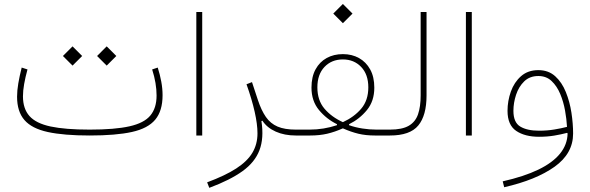

<svg xmlns="http://www.w3.org/2000/svg" viewBox="-20 -674 2935 955"><path d="M764.6 -337.9 736.8 -328.6Q748 -293.5 753.4 -261.2Q758.8 -229 758.8 -198.7Q758.8 -136.7 727.8 -99.4Q696.8 -62 624 -45.7Q551.3 -29.3 426.3 -29.3Q304.2 -29.3 231.4 -44.9Q158.7 -60.5 126.5 -96.9Q94.2 -133.3 94.2 -194.8Q94.2 -222.7 100.1 -256.1Q106 -289.6 116.7 -328.6L87.9 -337.9Q77.1 -295.4 71 -259.3Q64.9 -223.1 64.9 -192.9Q64.9 -119.1 101.6 -76.9Q138.2 -34.7 218 -17.3Q297.9 0 426.3 0Q556.6 0 636.2 -17.6Q715.8 -35.2 752.2 -78.9Q788.6 -122.6 788.6 -200.2Q788.6 -233.4 782.2 -267.8Q775.9 -302.2 764.6 -337.9ZM293 -395.5 340.8 -347.7 388.7 -395.5 340.8 -443.4ZM462.9 -395.5 510.7 -347.7 558.6 -395.5 510.7 -443.4Z M985.8 0V-614.3H956.5V0Z M1206.1 -254.9Q1232.9 -179.7 1246.8 -117.7Q1260.7 -55.7 1260.7 -10.7Q1260.7 43 1235.4 85.7Q1210 128.4 1154.8 164.1Q1099.6 199.7 1010.3 232.9L1021 260.3Q1124.5 221.7 1186 177.5Q1247.6 133.3 1270.5 73.2Q1293.5 13.2 1280.3 -71.8L1285.2 -73.7Q1308.1 -38.6 1351.6 -19.3Q1395 0 1451.2 0H1451.7V-29.3H1451.2Q1396 -29.3 1360.6 -44.4Q1325.2 -59.6 1302.5 -92.3Q1279.8 -125 1262.7 -176.8L1233.4 -265.6Z M1637.7 -606.4 1685.5 -558.6 1733.4 -606.4 1685.5 -654.3ZM1529.3 -238.3Q1529.3 -171.9 1566.4 -127Q1603.5 -82 1656.2 -56.2L1655.8 -51.3Q1623.5 -40.5 1589.4 -34.9Q1555.2 -29.3 1518.6 -29.3H1451.7Q1445.3 -29.3 1443.6 -25.1Q1441.9 -21 1441.9 -14.6Q1441.9 -8.3 1443.6 -4.2Q1445.3 0 1451.7 0H1522.9Q1569.3 0 1607.2 -8.8Q1645 -17.6 1685.5 -35.6Q1726.1 -17.6 1762.7 -8.8Q1799.3 0 1844.7 0H1919.4V-29.3H1853Q1817.4 -29.3 1782 -34.9Q1746.6 -40.5 1716.3 -51.3V-56.2Q1768.6 -82 1805.2 -126.7Q1841.8 -171.4 1841.8 -237.8Q1841.8 -291.5 1821.3 -328.6Q1800.8 -365.7 1765.6 -385.3Q1730.5 -404.8 1685.5 -404.8Q1640.1 -404.8 1605 -385.5Q1569.8 -366.2 1549.6 -329.1Q1529.3 -292 1529.3 -238.3ZM1685.5 -66.4Q1629.4 -91.8 1594 -133.3Q1558.6 -174.8 1558.6 -239.7Q1558.6 -303.7 1594 -341.1Q1629.4 -378.4 1685.5 -378.4Q1740.7 -378.4 1776.4 -341.1Q1812 -303.7 1812 -239.7Q1812 -174.8 1776.6 -133.3Q1741.2 -91.8 1685.5 -66.4Z M1919.4 -29.3Q1914.1 -29.3 1911.9 -24.7Q1909.7 -20 1909.7 -14.6Q1909.7 -9.3 1911.9 -4.6Q1914.1 0 1919.4 0Q2019.5 0 2060.5 -49.8Q2101.6 -99.6 2101.6 -199.2V-614.3H2072.3V-199.2Q2072.3 -143.6 2059.3 -105.7Q2046.4 -67.9 2013.4 -48.6Q1980.5 -29.3 1919.4 -29.3Z M2326.7 0V-614.3H2297.4V0Z M2803.2 -10.3Q2802.2 44.9 2765.6 90.1Q2729 135.3 2657.7 169.7Q2586.4 204.1 2480.5 228L2487.8 257.3Q2646 221.2 2738.3 155.5Q2830.6 89.8 2830.6 -9.8Q2830.6 -58.6 2822.3 -113.3Q2814 -168 2794.4 -216.3Q2774.9 -264.6 2741.5 -294.9Q2708 -325.2 2657.7 -325.2Q2606 -325.2 2571.8 -295.2Q2537.6 -265.1 2521 -218.5Q2504.4 -171.9 2504.4 -122.6Q2504.4 -52.2 2547.6 -22.9Q2590.8 6.3 2661.1 6.3Q2701.7 6.3 2736.6 0.5Q2771.5 -5.4 2800.8 -13.2ZM2800.3 -43Q2772 -35.6 2736.8 -29.8Q2701.7 -23.9 2661.1 -23.9Q2602.1 -23.9 2567.9 -44.4Q2533.7 -64.9 2533.7 -122.6Q2533.7 -162.6 2546.9 -202.6Q2560.1 -242.7 2587.4 -269.3Q2614.7 -295.9 2657.7 -295.9Q2697.3 -295.9 2723.6 -271Q2750 -246.1 2766.4 -207Q2782.7 -168 2790.5 -124.3Q2798.3 -80.6 2800.3 -43Z"/></svg>

Font: Estedad VF
Style: Regular
Weight: 100
Designer: Amin Abedi
Version: Version 7.3